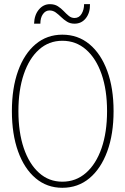

<svg xmlns="http://www.w3.org/2000/svg" viewBox="-20 -894 602 922"><path d="M279.3 7.8Q205.6 7.8 151.1 -38.1Q96.7 -84 66.9 -166.7Q37.1 -249.5 37.1 -360.4Q37.1 -471.2 66.9 -553.7Q96.7 -636.2 151.1 -681.9Q205.6 -727.5 279.3 -727.5Q354.5 -727.5 409.7 -681.6Q464.8 -635.7 495.1 -553.2Q525.4 -470.7 525.4 -360.4Q525.4 -250 495.1 -167.2Q464.8 -84.5 409.7 -38.3Q354.5 7.8 279.3 7.8ZM279.3 -21.5Q344.7 -21.5 393.1 -64Q441.4 -106.4 467.8 -182.6Q494.1 -258.8 494.1 -360.4Q494.1 -461.9 467.8 -537.8Q441.4 -613.8 393.1 -656Q344.7 -698.2 279.3 -698.2Q214.8 -698.2 167.5 -656Q120.1 -613.8 94.2 -537.6Q68.4 -461.4 68.4 -360.4Q68.4 -258.8 94.2 -182.6Q120.1 -106.4 167.5 -64Q214.8 -21.5 279.3 -21.5ZM143.6 -780.3Q145 -822.3 166.7 -848.1Q188.5 -874 219.7 -874Q242.2 -874 257.8 -864Q273.4 -854 285.9 -840.8Q298.3 -827.6 310.5 -817.6Q322.8 -807.6 337.9 -807.6Q359.9 -807.6 371.8 -827.6Q383.8 -847.7 383.8 -874H412.1Q413.1 -833 392.3 -806.6Q371.6 -780.3 337.9 -780.3Q317.4 -780.3 302 -789.8Q286.6 -799.3 273.7 -812Q260.7 -824.7 247.6 -834.2Q234.4 -843.8 217.8 -843.8Q198.7 -843.8 186.3 -826.4Q173.8 -809.1 173.8 -780.3Z"/></svg>

Font: Reddit Mono ExtraLight
Style: Regular
Weight: 250
Monospace: yes
Designer: Stephen Hutchings
Foundry: Reddit
Version: Version 1.014